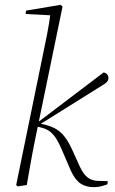

<svg xmlns="http://www.w3.org/2000/svg" viewBox="-20 -766 478 795"><path d="M47 0 156 -531Q166 -578 175 -624Q184 -670 190 -717L202 -702L86 -708L88 -722L231 -746L239 -739L128 -201Q121 -168 115 -135.5Q109 -103 103 -69.5Q97 -36 91 0L53 6ZM425 -3Q409 3 396 6Q383 9 369 9Q336 9 313.5 -6Q291 -21 273 -60L236 -146Q225 -172 214 -190Q203 -208 188.5 -220Q174 -232 150 -238L125 -244V-255H131L136 -259L409 -466Q417 -465 423 -458.5Q429 -452 429 -443Q429 -434 423 -427Q417 -420 401 -411L142 -249V-255L165 -250Q193 -243 212.5 -231.5Q232 -220 247.5 -200Q263 -180 277 -150L311 -75Q326 -44 343 -31Q360 -18 385 -17L426 -16Z"/></svg>

Font: Source Serif 4 48pt Light
Style: Italic
Weight: 300
Italic angle: -12°
Designer: Frank Grießhammer
Foundry: Adobe Systems Incorporated
Version: Version 4.004;hotconv 1.0.116;makeotfexe 2.5.65601